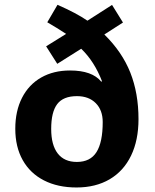

<svg xmlns="http://www.w3.org/2000/svg" viewBox="-20 -786 659 815"><path d="M44.9 -239.3Q44.9 -314.9 73.5 -370.8Q102.1 -426.8 154.5 -456.8Q207 -486.8 277.3 -486.8Q371.1 -486.8 409.7 -439.5L413.1 -440.9Q380.9 -524.9 324.7 -579.1L223.1 -515.1L175.8 -589.4L260.7 -642.1Q221.2 -668 180.7 -691.4L224.1 -765.6Q305.2 -730 351.1 -698.2L455.6 -765.1L502 -690.4L422.9 -639.6Q498.5 -565.4 533.2 -477.8Q567.9 -390.1 567.9 -280.3Q567.9 -190.9 536.4 -125.5Q504.9 -60.1 445.6 -25.1Q386.2 9.8 304.7 9.8Q225.1 9.8 166.5 -20.3Q107.9 -50.3 76.4 -106.4Q44.9 -162.6 44.9 -239.3ZM416 -268.1Q416 -318.4 386.5 -348.1Q356.9 -377.9 306.6 -377.9Q248.5 -377.9 222.9 -344.2Q197.3 -310.5 197.3 -238.8Q197.3 -170.4 225.1 -134.5Q252.9 -98.6 306.2 -98.6Q363.3 -98.6 389.6 -140.4Q416 -182.1 416 -268.1Z"/></svg>

Font: Viking Open Sans
Style: Bold
Weight: 700
Foundry: Ascender Corporation
Version: Version 2.001